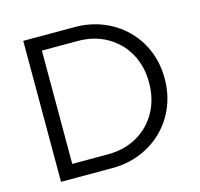

<svg xmlns="http://www.w3.org/2000/svg" viewBox="-101 -796 941 905"><g transform="rotate(-15 369.5 -344.0)"><path d="M133 0V-68H335Q416 -68 478 -103.5Q540 -139 575 -201.5Q610 -264 610 -345Q610 -426 575 -488Q540 -550 478 -585.5Q416 -621 335 -621H135V-688H337Q412 -688 475.5 -662.5Q539 -637 586.5 -590.5Q634 -544 660 -481.5Q686 -419 686 -344Q686 -271 660 -208Q634 -145 587 -98.5Q540 -52 476.5 -26Q413 0 339 0ZM88 0V-688H161V0Z"/></g></svg>

Font: Outfit Thin Light
Style: Regular
Weight: 300
Version: Version 1.100;gftools[0.9.27]